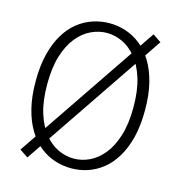

<svg xmlns="http://www.w3.org/2000/svg" viewBox="-107 -805 864 917"><g transform="rotate(15 325.0 -347.0)"><path d="M68.5 -13 540 -709 581.5 -681 110 15ZM324.5 11Q283 11 243.2 -2Q203.5 -15 169.2 -42.2Q135 -69.5 109.2 -112Q83.5 -154.5 68.8 -213Q54 -271.5 54 -348Q54 -424 68.8 -482.5Q83.5 -541 109.2 -583.5Q135 -626 169.2 -653Q203.5 -680 243.2 -693Q283 -706 324.5 -706Q366.5 -706 405.8 -693Q445 -680 479.2 -653Q513.5 -626 539.2 -583.5Q565 -541 579.8 -482.5Q594.5 -424 594.5 -348Q594.5 -271.5 579.8 -213Q565 -154.5 539.2 -112Q513.5 -69.5 479.2 -42.2Q445 -15 405.8 -2Q366.5 11 324.5 11ZM324.5 -37Q364 -37 401.8 -54.8Q439.5 -72.5 470.2 -110.2Q501 -148 519.2 -206.8Q537.5 -265.5 537.5 -348Q537.5 -430 519.2 -488.8Q501 -547.5 470.2 -585Q439.5 -622.5 401.8 -640.2Q364 -658 324.5 -658Q285 -658 247 -640.2Q209 -622.5 178.2 -585Q147.5 -547.5 129.2 -488.8Q111 -430 111 -348Q111 -265.5 129.2 -206.8Q147.5 -148 178.2 -110.2Q209 -72.5 247 -54.8Q285 -37 324.5 -37Z"/></g></svg>

Font: Trispace Thin ExtraLight
Style: Regular
Weight: 250
Version: Version 1.210